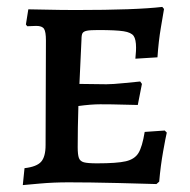

<svg xmlns="http://www.w3.org/2000/svg" viewBox="-20 -528 550 556"><path d="M51 -41Q86 -45 99 -59.5Q112 -74 112 -108L113 -411Q113 -436 107.5 -444.5Q102 -453 85 -453L59 -452L55 -457L62 -501Q76 -501 115.5 -500Q155 -499 201 -499Q374 -499 450 -508L455 -502Q453 -490 446 -449Q439 -408 436 -362L372 -358Q372 -361 373 -370.5Q374 -380 374 -390Q374 -414 367 -424Q360 -434 338 -437.5Q316 -441 264 -441Q241 -441 231.5 -439Q222 -437 219 -432Q216 -427 216 -414L210 -285L288 -284Q306 -284 340.5 -287.5Q375 -291 386 -292L391 -285L379 -224Q368 -224 336.5 -225Q305 -226 270 -226Q244 -226 207 -221Q205 -157 205 -102Q205 -80 208.5 -70.5Q212 -61 223 -58Q234 -55 261 -55Q319 -55 344.5 -61Q370 -67 381 -85Q392 -103 399 -146L457 -150L463 -144Q460 -132 452.5 -90Q445 -48 441 -2L433 5Q407 4 322.5 2Q238 0 179 0Q135 0 96 3.5Q57 7 46 8Z"/></svg>

Font: Alegreya SC Medium
Style: Regular
Weight: 500
Designer: Juan Pablo del Peral
Foundry: Huerta Tipografica
Version: Version 2.007; ttfautohint (v1.6)